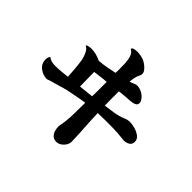

<svg xmlns="http://www.w3.org/2000/svg" viewBox="-190 -1041 1380 1380"><g transform="rotate(45 500.0 -351.5)"><path d="M483 -477Q455 -476 426 -471.5Q397 -467 368 -464Q370 -454 369.5 -444Q369 -434 369 -425Q369 -398 370 -371Q371 -344 371 -318L482 -330Q483 -358 483 -385.5Q483 -413 483 -441ZM931 -316Q931 -289 911 -277.5Q891 -266 867 -266Q863 -266 858 -266.5Q853 -267 848 -268Q820 -271 792 -273Q764 -275 736 -275Q701 -275 666 -275Q631 -275 596 -273Q598 -205 602.5 -137Q607 -69 609 -1V2Q610 22 598.5 41Q587 60 569 72Q551 84 530 84Q507 84 492 70.5Q477 57 470.5 36Q464 15 464 -5Q464 -9 464.5 -12.5Q465 -16 466 -20Q477 -79 478.5 -140.5Q480 -202 480 -262Q448 -258 415.5 -251.5Q383 -245 351 -239Q322 -234 293.5 -225.5Q265 -217 237 -209Q224 -205 211 -201.5Q198 -198 185 -194L165 -187Q124 -187 91 -212.5Q58 -238 58 -281Q58 -302 69 -318Q84 -306 100.5 -301.5Q117 -297 136 -297Q167 -297 198 -299.5Q229 -302 260 -306Q258 -345 254.5 -384.5Q251 -424 245 -463Q241 -486 227.5 -515.5Q214 -545 191 -556Q193 -561 202 -563.5Q211 -566 221.5 -567.5Q232 -569 236 -569Q262 -569 288 -562Q314 -555 336 -544Q373 -547 409.5 -553.5Q446 -560 482 -568Q483 -577 483 -586.5Q483 -596 483 -606Q483 -630 482 -662.5Q481 -695 472 -724.5Q463 -754 438 -767Q438 -776 447.5 -780Q457 -784 468.5 -785.5Q480 -787 486 -787Q502 -787 525 -782.5Q548 -778 562 -770Q574 -764 588.5 -752.5Q603 -741 613.5 -727Q624 -713 624 -698Q624 -687 618 -677Q608 -658 604 -637.5Q600 -617 598 -595Q612 -598 628.5 -606Q645 -614 656 -614Q683 -614 709 -599.5Q735 -585 749 -562Q753 -557 755.5 -551Q758 -545 758 -538Q758 -521 747 -513.5Q736 -506 721 -503.5Q706 -501 693 -500Q668 -498 643 -496.5Q618 -495 593 -491Q593 -455 593 -419Q593 -383 594 -347Q633 -352 675.5 -358.5Q718 -365 755 -380Q768 -386 780 -389Q792 -392 807 -392Q828 -392 857 -384Q886 -376 908.5 -359Q931 -342 931 -316Z"/></g></svg>

Font: Kaisei Tokumin ExtraBold
Style: Regular
Weight: 800
Designer: Font-Kai, 金井和夫
Foundry: KAZUO KANAI
Version: Version 5.003